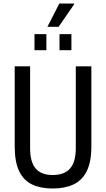

<svg xmlns="http://www.w3.org/2000/svg" viewBox="-20 -1065 605 1097"><path d="M251 -912 319 -1045H403L404 -1041L315 -912ZM177 -778V-870H245V-778ZM320 -778V-870H388V-778ZM281 12Q213 12 164.5 -10.5Q116 -33 90 -86Q64 -139 64 -229V-686H152V-218Q152 -139 184 -102Q216 -65 281 -65Q347 -65 380 -102Q413 -139 413 -218V-686H502V-229Q502 -139 475 -86Q448 -33 398.5 -10.5Q349 12 281 12Z"/></svg>

Font: Archivo Condensed
Style: Regular
Weight: 400
Width: 3
Designer: Hector Gatti
Foundry: Omnibus-Type
Version: Version 2.001; ttfautohint (v1.8.3)